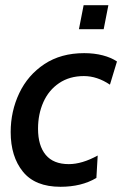

<svg xmlns="http://www.w3.org/2000/svg" viewBox="-20 -707 469 737"><path d="M21 -200Q21 -280 54 -349.5Q87 -419 150.5 -461Q214 -503 303 -503Q342 -503 374.5 -494.5Q407 -486 429 -471L402 -382Q353 -415 302 -415Q247 -415 207 -388Q167 -361 146.5 -315Q126 -269 126 -213Q126 -148 155.5 -112.5Q185 -77 244 -77Q295 -77 355 -110L350 -24Q293 10 212 10Q115 10 68 -48Q21 -106 21 -200ZM301 -687H396L378 -595H283Z"/></svg>

Font: Cabin Medium
Style: Italic
Weight: 500
Italic angle: -7°
Designer: Pablo Impallari
Foundry: Pablo Impallari. http://www.impallari.com Igino Marini. http://www.ikern.com
Version: Version 2.200